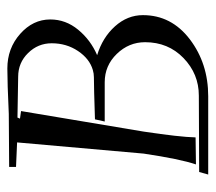

<svg xmlns="http://www.w3.org/2000/svg" viewBox="-52 -526 584 520"><g transform="rotate(-90 240.0 -266.0)"><path d="M27.3 5.9 34.2 -18.6 241.2 -19.5Q299.8 -19.5 342.8 -61Q385.7 -102.5 385.7 -165Q385.7 -209 354 -241.7Q322.3 -274.4 277.3 -274.4H170.9L176.8 -300.8Q263.7 -303.7 291 -303.7Q300.8 -303.7 310.5 -306.6Q340.8 -315.4 361.8 -346.7Q382.8 -377.9 382.8 -418Q382.8 -455.1 356.4 -481.9Q330.1 -508.8 292 -508.8L181.6 -510.7L178.7 -503.9L199.2 -501L143.6 -168.9Q128.9 -71.3 127.9 -28.3L54.7 -27.3Q69.3 -70.3 84 -168.9L114.3 -511.7Q109.4 -511.7 47.9 -514.6V-533.2L191.4 -534.2Q276.4 -538.1 314.5 -538.1Q369.1 -538.1 408.2 -503.4Q447.3 -468.8 447.3 -421.9Q447.3 -379.9 419.4 -346.2Q391.6 -312.5 350.6 -294.9Q398.4 -280.3 428.7 -246.6Q459 -212.9 459 -170.9Q459 -93.8 393.6 -43.9Q328.1 5.9 239.3 5.9Z"/></g></svg>

Font: Kleymisska
Style: Regular
Weight: 500
Italic angle: -8°
Designer: gluk
Foundry: gluk
Version: Version 0.298